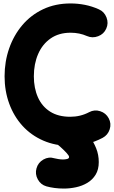

<svg xmlns="http://www.w3.org/2000/svg" viewBox="-20 -761 656 1102"><path d="M589.8 -596.7Q576.2 -565.4 543.2 -553Q510.3 -540.5 479 -554.2Q436 -573.2 385.3 -573.2Q317.9 -573.2 270.8 -540.5Q223.6 -507.8 199 -451.2Q174.3 -394.5 174.3 -323.2Q174.3 -254.9 197.8 -202.4Q221.2 -149.9 267.6 -120.4Q314 -90.8 383.3 -90.8Q441.9 -90.8 491.7 -117.2Q522 -133.3 554.9 -122.8Q587.9 -112.3 604 -82Q620.1 -51.8 609.6 -18.8Q599.1 14.2 568.8 30.3Q481.4 76.2 383.3 76.2Q297.9 76.2 228.3 45.9Q158.7 15.6 109.1 -38.8Q59.6 -93.3 33 -166Q6.3 -238.8 6.3 -323.2Q6.3 -407.7 32.5 -482.9Q58.6 -558.1 107.9 -616.5Q157.2 -674.8 227.3 -708Q297.4 -741.2 385.3 -741.2Q426.3 -741.2 467.3 -733.2Q508.3 -725.1 547.4 -707.5Q578.6 -693.8 591.3 -660.9Q604 -627.9 589.8 -596.7ZM286.1 -59.6Q307.6 -86.4 342.3 -89.8Q377 -93.3 403.8 -71.8Q422.9 -56.2 447.3 -32.2Q471.7 -8.3 494.4 22.5Q517.1 53.2 532 90.3Q546.9 127.4 546.9 169.4Q546.9 212.4 528.8 241.7Q510.7 271 481.2 288.6Q451.7 306.2 416.5 313.7Q381.3 321.3 347.2 321.3Q318.8 321.3 293.2 317.9Q267.6 314.5 246.6 308.6Q213.9 299.3 197 268.6Q180.2 237.8 189.5 205.1Q198.7 171.9 229.2 154.5Q259.8 137.2 292.5 147.5Q299.3 149.4 314.5 151.9Q329.6 154.3 341.8 154.3Q353 154.3 364.7 151.6Q376.5 148.9 376.5 140.1Q376.5 132.3 361.8 116.5Q347.2 100.6 328.6 84Q310.1 67.4 298.3 58.1Q271.5 36.6 268.1 2Q264.6 -32.7 286.1 -59.6Z"/></svg>

Font: Mikhak-DS2-FD Black
Style: Regular
Weight: 900
Designer: Amin Abedi
Version: Version 3.2